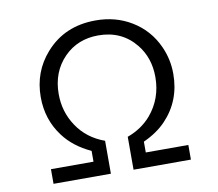

<svg xmlns="http://www.w3.org/2000/svg" viewBox="-87 -907 1175 1035"><g transform="rotate(-10 500.0 -389.0)"><path d="M356.9 -55.2V-114.3Q261.7 -158.2 208 -230Q137.2 -323.7 137.2 -446.8Q137.2 -585 225.6 -685.1Q329.6 -803.2 500 -803.2Q609.4 -803.2 695.3 -751Q786.1 -696.3 830.6 -597.7Q862.8 -526.4 862.8 -447.3Q862.8 -300.3 766.1 -198.7Q718.8 -148.9 643.1 -114.3V-55.2H876V24.9H562V-155.3Q641.1 -184.1 691.4 -242.7Q764.6 -329.1 764.6 -446.8Q764.6 -551.8 704.6 -626.5Q628.4 -721.2 500 -721.2Q386.7 -721.2 312.5 -646Q235.4 -567.4 235.4 -446.3Q235.4 -349.1 287.6 -271Q340.8 -190.4 438 -155.3V24.9H124V-55.2Z"/></g></svg>

Font: FORM UDPGothic
Style: Regular
Weight: 400
Foundry: Pronama LLC
Version: Version 1.05101